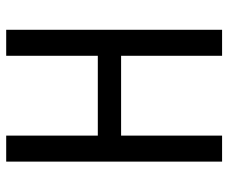

<svg xmlns="http://www.w3.org/2000/svg" viewBox="-80 -674 754 635"><g transform="rotate(-90 297.5 -357.0)"><path d="M516 0V-714H430V-411H166V-714H80V0H166V-334H430V0Z"/></g></svg>

Font: Noto Sans Kannada Condensed
Style: Regular
Weight: 400
Width: 3
Designer: Jelle Bosma - Monotype Design Team
Foundry: Monotype Imaging Inc.
Version: Version 2.005